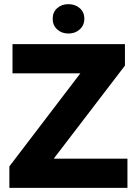

<svg xmlns="http://www.w3.org/2000/svg" viewBox="-20 -902 657 922"><path d="M25 0V-103L366 -550H40V-690H580V-587L238 -140H592V0ZM309 -741Q276 -741 254.5 -760.8Q233 -780.6 233 -812Q233 -843.6 254.5 -862.8Q276 -882 308.5 -882Q341 -882 363 -862.8Q385 -843.6 385 -812Q385 -780.6 362.9 -760.8Q340.9 -741 309 -741Z"/></svg>

Font: Radio Canada Big
Style: Regular
Weight: 400
Designer: Étienne Aubert Bonn
Foundry: Coppers and Brasses
Version: Version 1.001